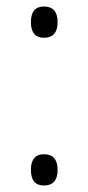

<svg xmlns="http://www.w3.org/2000/svg" viewBox="-20 -560 271 590"><path d="M115 -444Q75 -444 75 -492Q75 -540 115 -540Q157 -540 157 -492Q157 -444 115 -444ZM115 10Q75 10 75 -38Q75 -86 115 -86Q157 -86 157 -38Q157 10 115 10Z"/></svg>

Font: Noto Sans Tamil Condensed Light
Style: Regular
Weight: 300
Width: 3
Designer: Jelle Bosma - Monotype Design Team
Foundry: Monotype Imaging Inc.
Version: Version 2.004; ttfautohint (v1.8.4.7-5d5b)